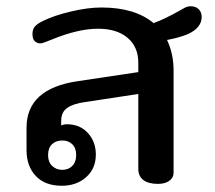

<svg xmlns="http://www.w3.org/2000/svg" viewBox="-20 -585 690 615"><path d="M65 -104V-176Q65 -301 229 -325L423 -354V-384Q423 -435 388.5 -464Q354 -493 294 -493Q230 -493 145 -458Q142 -457 128.5 -451.5Q115 -446 108 -446Q100 -446 92 -452.5Q84 -459 84 -476Q84 -492 92.5 -501Q101 -510 118 -518Q152 -535 206.5 -548Q261 -561 305 -561Q412 -561 472 -511Q508 -524 559 -553Q562 -555 571.5 -560Q581 -565 590 -565Q607 -565 616.5 -555.5Q626 -546 626 -531Q626 -495 580 -475Q553 -464 515 -457Q536 -413 536 -359V-31Q536 -16 522.5 -6Q509 4 486 4Q455 4 439 -8.5Q423 -21 423 -44V-284L252 -258Q215 -253 195.5 -239.5Q176 -226 176 -198V-183Q184 -187 194 -187Q236 -187 261.5 -159Q287 -131 287 -90Q287 -45 256 -17.5Q225 10 178 10Q124 10 94.5 -21.5Q65 -53 65 -104ZM224 -88Q224 -111 211.5 -123Q199 -135 180 -135Q159 -135 146.5 -123Q134 -111 134 -88Q134 -66 147 -53.5Q160 -41 180 -41Q199 -41 211.5 -53.5Q224 -66 224 -88Z"/></svg>

Font: Maitree Semibold
Style: Regular
Weight: 600
Designer: CadsonDemak Team
Foundry: CadsonDemak
Version: Version 1.010